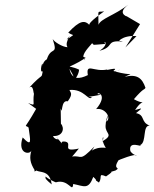

<svg xmlns="http://www.w3.org/2000/svg" viewBox="-20 -772 654 813"><path d="M264 -417C234 -394 310 -422 315 -477C260 -503 256 -471 343 -527C307 -542 331 -534 341 -516C319 -534 346 -561 370 -589C382 -580 362 -581 425 -586C415 -607 448 -586 401 -557C467 -573 424 -603 500 -596C464 -587 497 -625 558 -619L511 -571L573 -670L515 -704L512 -700C541 -699 463 -707 523 -752C465 -707 406 -693 397 -667C397 -738 390 -718 421 -724C398 -707 340 -667 363 -661C340 -690 318 -686 269 -634C292 -617 302 -633 262 -604C298 -646 249 -595 266 -572C244 -573 209 -595 203 -607C229 -529 192 -585 175 -508C213 -535 161 -526 161 -492C162 -527 144 -460 161 -470C154 -435 165 -468 103 -400C123 -420 122 -365 124 -377C116 -329 136 -321 99 -336L133 -311C79 -215 84 -248 101 -232C108 -178 118 -146 76 -190C52 -119 108 -116 113 -135C104 -104 107 -83 127 -51C116 -38 159 -56 128 -72C119 -23 189 -73 199 9C155 -27 181 -18 171 -26C199 -1 261 15 216 0C272 -16 286 48 290 7C336 16 354 33 375 -23C399 -1 373 -16 399 1C415 -22 393 -40 429 -25C482 -60 420 -34 469 -50C495 -66 455 -51 481 -92C473 -92 563 -126 554 -112C567 -114 545 -112 532 -132C522 -181 586 -145 574 -158C602 -170 582 -242 614 -240C574 -255 596 -285 556 -293C589 -319 581 -314 552 -306C591 -367 605 -319 547 -352C590 -402 589 -389 596 -400C582 -442 560 -459 508 -447C548 -466 542 -449 468 -469C517 -490 460 -461 461 -473C489 -492 416 -469 435 -478C378 -465 343 -508 352 -454C317 -437 284 -432 274 -481C316 -410 278 -457 263 -419ZM355 -362C389 -367 425 -373 394 -373C387 -385 441 -374 387 -310C425 -317 454 -272 430 -257C446 -305 429 -278 427 -240C425 -203 465 -204 413 -173C428 -205 399 -192 428 -146C368 -153 357 -112 380 -152C314 -84 329 -116 285 -109C256 -77 285 -107 314 -143C236 -126 289 -164 258 -172C220 -179 266 -140 218 -192C240 -175 207 -182 205 -196C248 -194 254 -231 238 -248L237 -313C246 -279 236 -351 267 -343C290 -375 279 -379 274 -391C337 -397 354 -342 369 -360Z"/></svg>

Font: Asimov Aggro
Style: It
Weight: 500
Designer: Google
Version: Version 2.000980; 2014